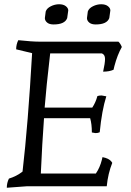

<svg xmlns="http://www.w3.org/2000/svg" viewBox="-20 -876 614 903"><path d="M537 -680Q546 -672 553 -655Q532 -618 518 -565L514 -548Q494 -539 465 -539Q474 -579 474 -599Q474 -619 459 -625H216Q197 -461 190 -370H414Q430 -394 438 -424Q445 -427 458 -427L480 -423Q459 -357 449 -254Q441 -250 429 -250L412 -253Q412 -293 404 -320H187Q178 -198 172 -60H431Q450 -88 459 -124L462 -137Q493 -131 504 -116L508 -110Q488 -60 482 0H107L12 7Q12 -16 22 -36Q58 -47 86 -69Q112 -292 131 -626L56 -644Q56 -667 66 -687Q130 -680 170 -680ZM301 -827 296 -791Q285 -761 232 -761Q212 -761 201.5 -770Q191 -779 191 -791L195 -822Q200 -837 219 -846.5Q238 -856 258 -856Q278 -856 289.5 -847Q301 -838 301 -827ZM499 -827 494 -791Q483 -761 430 -761Q410 -761 399.5 -770Q389 -779 389 -791L393 -822Q398 -837 417 -846.5Q436 -856 456 -856Q476 -856 487.5 -847Q499 -838 499 -827Z"/></svg>

Font: Kotta One
Style: Regular
Weight: 400
Designer: Ania Kruk
Foundry: Ania Kruk
Version: Version 1.001